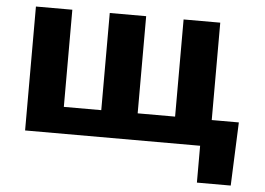

<svg xmlns="http://www.w3.org/2000/svg" viewBox="-50 -593 1126 815"><g transform="rotate(5 513.5 -185.5)"><path d="M226.1 -528H71V0H816.8V157H960.9L971.9 -113H856.4V-528H700.2V-114H540.7V-528H385.6V-114H226.1Z"/></g></svg>

Font: Asimov
Style: Wid
Weight: 500
Designer: Google
Version: Version 2.000980; 2014